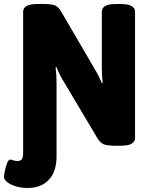

<svg xmlns="http://www.w3.org/2000/svg" viewBox="-66 -722 741 954"><path d="M70 212Q40 212 13.5 204Q-13 196 -29.5 183.5Q-46 171 -46 157Q-46 148 -42 127.5Q-38 107 -31 89Q-24 71 -15 71Q-9 71 -0.5 74.5Q8 78 21 78Q37 78 43 68.5Q49 59 49 39V-664Q49 -682 66 -692Q83 -702 120 -702H153Q190 -702 207.5 -695Q225 -688 240 -661L404 -380Q427 -342 440 -309L444 -310Q440 -345 440 -386V-664Q440 -682 456.5 -692Q473 -702 510 -702H534Q571 -702 588 -692Q605 -682 605 -664V-36Q605 -18 588 -8Q571 2 534 2H503Q467 2 449.5 -5Q432 -12 417 -37L251 -316Q239 -335 230 -353.5Q221 -372 215 -388L210 -387Q215 -352 215 -311V55Q215 130 177 171Q139 212 70 212Z"/></svg>

Font: Asap Semi Condensed ExtraBold
Style: Regular
Weight: 800
Width: 4
Designer: Pablo Cosgaya
Foundry: Omnibus-Type
Version: Version 3.001; ttfautohint (v1.8.4.7-5d5b)